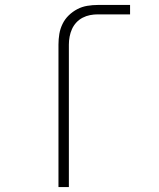

<svg xmlns="http://www.w3.org/2000/svg" viewBox="-20 -755 640 775"><path d="M216 0V-575Q216 -597 219.5 -618Q223 -639 232.5 -658.5Q242 -678 257.5 -693Q273 -708 292 -718Q311 -728 332.5 -731.5Q354 -735 375 -735H505V-697H375Q359 -697 343.5 -694Q328 -691 313.5 -683.5Q299 -676 288 -664Q277 -652 270.5 -637.5Q264 -623 261 -607Q258 -591 258 -575V0Z"/></svg>

Font: Iosevka Aile Extralight
Style: Regular
Weight: 200
Designer: Belleve Invis
Foundry: Belleve Invis
Version: Version 31.1.0; ttfautohint (v1.8.4)